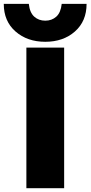

<svg xmlns="http://www.w3.org/2000/svg" viewBox="-48 -981 473 1003"><path d="M89.8 2V-732.4H287.1V2ZM-28.3 -960.9H102.5Q107.4 -915 130.9 -894Q154.3 -873 188.5 -873Q222.7 -873 246.1 -894Q269.5 -915 274.4 -960.9H404.3Q404.3 -870.1 343.3 -816.4Q282.2 -762.7 188.5 -762.7Q94.7 -762.7 33.2 -816.4Q-28.3 -870.1 -28.3 -960.9Z"/></svg>

Font: Gen Shin Gothic Heavy
Style: Bold
Weight: 900
Designer: [Source Han Sans]
Ryoko NISHIZUKA  (kana & ideographs); Paul D. Hunt (Latin, Greek & Cyrillic); Wenlong ZHANG  (bopomofo
Version: Version 1.002.20150607